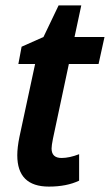

<svg xmlns="http://www.w3.org/2000/svg" viewBox="-20 -681 407 711"><path d="M273 -12V-110Q237 -96 208 -96Q171 -96 171 -131Q171 -142 176 -167L235 -444H345L367 -544H256L281 -661H197L141 -544L60 -508L48 -444H110L52 -174Q44 -135 44 -106Q44 10 161 10Q227 10 273 -12Z"/></svg>

Font: Noto Sans UI SemiCondensed
Style: Bold Italic
Weight: 700
Width: 4
Designer: Monotype Design Team
Foundry: Monotype Imaging Inc.
Version: 1.001